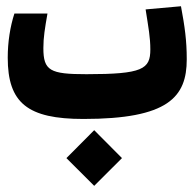

<svg xmlns="http://www.w3.org/2000/svg" viewBox="-20 -378 626 618"><path d="M248.5 4.9C521.5 4.9 581.1 -65.4 581.1 -187C581.1 -248 574.7 -292.5 562.5 -357.9L448.7 -347.7C458 -288.1 463.9 -257.3 463.9 -218.8C463.9 -155.3 439 -139.2 258.3 -139.2C141.1 -139.2 119.6 -150.4 119.6 -223.1C119.6 -258.3 124.5 -286.6 132.8 -334.5H26.4C12.7 -292.5 4.9 -242.7 4.9 -192.4C4.9 -46.4 68.8 4.9 248.5 4.9ZM283.2 220.2 372.6 130.9 283.2 41 193.8 130.9Z"/></svg>

Font: Cascadia Code
Style: Bold
Weight: 700
Monospace: yes
Designer: Aaron Bell
Foundry: Saja Typeworks
Version: Version 2404.023